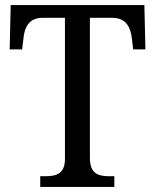

<svg xmlns="http://www.w3.org/2000/svg" viewBox="-20 -734 609 754"><path d="M138 0H429V-42H409C367 -42 333 -51 333 -114V-664H421C476 -664 493 -626 498 -582L503 -540H551L547 -714H22L18 -540H67L72 -582C76 -626 93 -664 147 -664H235V-109C235 -50 199 -42 158 -42H138Z"/></svg>

Font: Noto Serif Sinhala SemiCondensed
Style: Regular
Weight: 400
Width: 4
Designer: Jelle Bosma - Monotype Design Team
Foundry: Monotype Imaging Inc.
Version: Version 2.007